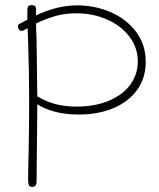

<svg xmlns="http://www.w3.org/2000/svg" viewBox="-20 -725 620 751"><path d="M550 -483Q550 -420 516.5 -373.5Q483 -327 423.5 -302Q364 -277 288 -277Q190 -277 126 -317L123 -14Q123 6 106 6Q97 6 93.5 0Q90 -6 90 -24Q90 -59 92 -131Q94 -227 94 -340Q94 -443 90 -563Q88 -601 88 -615L72 -606Q68 -604 65 -604Q58 -604 54 -610Q50 -616 50 -621Q50 -628 55 -631Q82 -646 87 -648V-684Q87 -695 90.5 -700Q94 -705 104 -705Q121 -705 121 -689V-665Q204 -704 282 -704Q350 -704 411.5 -678Q473 -652 511.5 -601.5Q550 -551 550 -483ZM519 -485Q519 -539 486 -582Q453 -625 398 -649Q343 -673 279 -673Q235 -673 197.5 -662.5Q160 -652 121 -633Q121 -608 123 -570L124 -504L125 -409Q126 -383 126 -348Q166 -325 202.5 -316.5Q239 -308 278 -308Q352 -308 407 -331.5Q462 -355 490.5 -395Q519 -435 519 -485Z"/></svg>

Font: Mali ExtraLight
Style: Regular
Weight: 275
Version: Version 1.000; ttfautohint (v1.6)